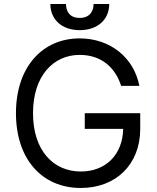

<svg xmlns="http://www.w3.org/2000/svg" viewBox="-20 -929 783 959"><path d="M585.2 -500H676.1C649.1 -640.6 531.2 -737.2 377.8 -737.2C191.4 -737.2 59.7 -593.8 59.7 -363.6C59.7 -133.5 190.3 9.9 383.5 9.9C556.8 9.9 680.4 -105.5 680.4 -285.5V-363.6H403.4V-285.5H595.2C592.7 -154.8 506.7 -72.4 383.5 -72.4C248.6 -72.4 144.9 -174.7 144.9 -363.6C144.9 -552.6 248.6 -654.8 377.8 -654.8C483 -654.8 554.3 -595.5 585.2 -500ZM231.5 -909.1C231.5 -832.4 288.4 -778.4 377.8 -778.4C468.8 -778.4 525.6 -832.4 525.6 -909.1H447.4C447.4 -872.2 427.6 -839.5 377.8 -839.5C328.1 -839.5 309.7 -872.2 309.7 -909.1Z"/></svg>

Font: Magic Ui Pro
Style: Regular
Weight: 400
Designer: Stefan Endress, Andreas Faust
Version: Version 1.000;FEAKit 1.0